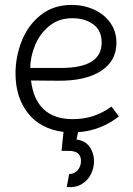

<svg xmlns="http://www.w3.org/2000/svg" viewBox="-20 -528 539 780"><path d="M362 127Q362 154 349.5 179.5Q337 205 312 220Q287 235 251 232L261 179Q283 179 296 163Q309 147 309 126Q309 106 297 95.5Q285 85 261 85H230L238 8Q144 -4 93.5 -68.5Q43 -133 43 -230Q43 -298 68.5 -362Q94 -426 145.5 -467Q197 -508 271 -508Q320 -508 362 -489Q404 -470 428.5 -435Q453 -400 453 -354Q453 -280 390 -239.5Q327 -199 216 -200L106 -201Q115 -124 157.5 -84Q200 -44 275 -44Q320 -44 358.5 -56.5Q397 -69 433 -95L463 -55Q429 -28 386.5 -11Q344 6 297 9L291 39Q326 43 344 68.5Q362 94 362 127ZM103 -252H229Q393 -252 393 -355Q393 -405 358.5 -429.5Q324 -454 274 -454Q218 -454 179.5 -422Q141 -390 122 -343Q103 -296 103 -252Z"/></svg>

Font: Bellota
Style: Regular
Weight: 400
Designer: Kemie Guaida
Foundry: Kemie Guaida
Version: Version 4.001